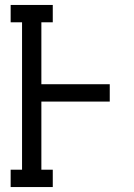

<svg xmlns="http://www.w3.org/2000/svg" viewBox="-20 -755 540 775"><path d="M23 0V-70H69V-665H23V-735H193V-665H147V-415H423V-345H147V-70H193V0Z"/></svg>

Font: Iosevka Gothic
Style: Regular
Weight: 400
Monospace: yes
Designer: Belleve Invis
Foundry: Belleve Invis
Version: Version 15.5.1; ttfautohint (v1.8.4)